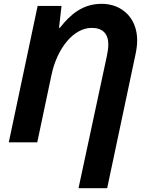

<svg xmlns="http://www.w3.org/2000/svg" viewBox="-20 -745 774 1005"><path d="M539 -450 391 240H541L689 -459C695 -487 698 -511 698 -534C698 -650 619 -725 512 -725C413 -725 349 -670 293 -599H289L302 -714H177L26 0H175L250 -355C279 -491 364 -599 460 -599C518 -599 547 -568 547 -512C547 -495 544 -473 539 -450Z"/></svg>

Font: Noto Sans
Style: Bold Italic
Weight: 700
Italic angle: -12°
Designer: Monotype Design Team
Foundry: Monotype Imaging Inc.
Version: Version 2.013